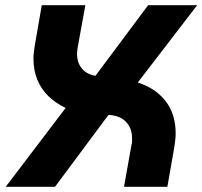

<svg xmlns="http://www.w3.org/2000/svg" viewBox="-20 -720 780 740"><path d="M2 0 233 -304Q195 -322 167 -349Q139 -376 124 -412.5Q109 -449 109 -493Q109 -506 110.5 -518.5Q112 -531 114 -544L141 -700H309L279 -535Q278 -529 277.5 -523.5Q277 -518 277 -512Q277 -478 296 -455.5Q315 -433 348 -428L551 -700H740L511 -402Q580 -380 618.5 -330Q657 -280 657 -206Q657 -193 655.5 -180.5Q654 -168 652 -154L625 0H458L487 -163Q489 -169 489 -175Q489 -181 489 -187Q489 -226 465.5 -250.5Q442 -275 398 -277L192 0Z"/></svg>

Font: MuseoModerno Thin
Style: Bold Italic
Weight: 700
Italic angle: -9°
Version: Version 1.003